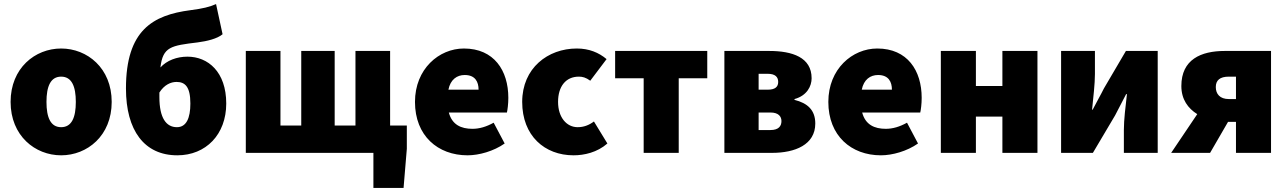

<svg xmlns="http://www.w3.org/2000/svg" viewBox="-20 -750 6314 942"><path d="M280 12C408 12 528 -84 528 -250C528 -416 408 -512 280 -512C152 -512 32 -416 32 -250C32 -84 152 12 280 12ZM280 -126C228 -126 208 -174 208 -250C208 -326 228 -374 280 -374C332 -374 352 -326 352 -250C352 -174 332 -126 280 -126Z M762 -274C762 -282 762 -289 762 -296C786 -334 818 -348 846 -348C887 -348 914 -326 914 -242C914 -170 894 -126 848 -126C796 -126 762 -170 762 -274ZM850 12C990 12 1090 -90 1090 -242C1090 -398 1000 -472 900 -472C848 -472 799 -454 767 -419C779 -521 819 -526 950 -542C996 -548 1046 -560 1072 -582L1040 -730C1008 -716 976 -708 914 -700C730 -676 598 -602 598 -316C598 -110 688 12 850 12Z M1186 0H1812V172H1960L1976 -20V-134H1894V-500H1724V-134H1622V-500H1458V-134H1356V-500H1186Z M2274 12C2330 12 2402 -8 2456 -46L2402 -148C2366 -128 2332 -118 2298 -118C2242 -118 2198 -138 2182 -198H2467C2470 -210 2474 -240 2474 -270C2474 -404 2404 -512 2256 -512C2134 -512 2016 -412 2016 -250C2016 -84 2128 12 2274 12ZM2180 -310C2190 -360 2222 -382 2260 -382C2312 -382 2328 -348 2328 -310Z M2794 12C2846 12 2910 -2 2960 -46L2894 -154C2870 -136 2844 -126 2814 -126C2760 -126 2718 -174 2718 -250C2718 -326 2756 -374 2820 -374C2838 -374 2854 -370 2876 -354L2956 -460C2918 -492 2870 -512 2810 -512C2668 -512 2542 -416 2542 -250C2542 -84 2652 12 2794 12Z M3138 0H3310V-366H3450V-500H2998V-366H3138Z M3534 0H3768C3881 0 3980 -40 3980 -144C3980 -210 3942 -244 3878 -260V-264C3940 -281 3962 -328 3962 -366C3962 -469 3867 -500 3754 -500H3534ZM3702 -310V-388H3746C3784 -388 3798 -372 3798 -348C3798 -324 3783 -310 3747 -310ZM3702 -112V-198H3760C3800 -198 3814 -178 3814 -156C3814 -132 3801 -112 3760 -112Z M4302 12C4358 12 4430 -8 4484 -46L4430 -148C4394 -128 4360 -118 4326 -118C4270 -118 4226 -138 4210 -198H4495C4498 -210 4502 -240 4502 -270C4502 -404 4432 -512 4284 -512C4162 -512 4044 -412 4044 -250C4044 -84 4156 12 4302 12ZM4208 -310C4218 -360 4250 -382 4288 -382C4340 -382 4356 -348 4356 -310Z M4596 0H4768V-178H4898V0H5070V-500H4898V-328H4768V-500H4596Z M5186 0H5342L5451 -184C5465 -212 5490 -258 5505 -288H5509C5502 -227 5494 -162 5494 -113V0H5660V-500H5504L5396 -316C5382 -287 5356 -242 5341 -212H5338C5344 -272 5352 -338 5352 -387V-500H5186Z M6044 0H6216V-500H5989C5872 -500 5776 -458 5776 -328C5776 -262 5809 -218 5854 -190L5726 0H5917L6005 -152H6044ZM6009 -264C5965 -264 5945 -289 5945 -323C5945 -356 5965 -374 6009 -374H6044V-264Z"/></svg>

Font: Source Sans Pro Black
Style: Regular
Weight: 900
Designer: Paul D. Hunt
Foundry: Adobe Systems Incorporated
Version: Version 3.006;hotconv 1.0.111;makeotfexe 2.5.65597